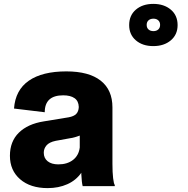

<svg xmlns="http://www.w3.org/2000/svg" viewBox="-20 -957 967 987"><path d="M225 10Q136 10 83.5 -35.5Q31 -81 31 -156Q31 -230 77 -275Q123 -320 205 -333L333 -354Q360 -359 372 -371.5Q384 -384 385 -407Q384 -438 363 -452.5Q342 -467 305 -467Q210 -467 210 -380L52 -399Q59 -494 128 -542Q197 -590 321 -590Q437 -590 497.5 -542.5Q558 -495 558 -405V-115Q558 -70 561.5 -41Q565 -12 570 -6V0H405Q400 -19 398 -61V-69Q371 -30 326 -10Q281 10 225 10ZM280 -112Q326 -112 355.5 -135Q385 -158 390 -199V-260Q379 -256 366 -252Q353 -248 338 -246L266 -233Q233 -226 219 -209.5Q205 -193 205 -172Q205 -144 225 -128Q245 -112 280 -112ZM893 -828Q893 -779 858 -749.5Q823 -720 768 -720Q713 -720 678.5 -749.5Q644 -779 644 -828Q644 -878 678.5 -907.5Q713 -937 768 -937Q823 -937 858 -907.5Q893 -878 893 -828ZM803 -829Q803 -844 793.5 -852.5Q784 -861 769 -861Q753 -861 743.5 -852.5Q734 -844 734 -829Q734 -814 743.5 -805.5Q753 -797 769 -797Q784 -797 793.5 -805.5Q803 -814 803 -829Z"/></svg>

Font: BDO Grotesk ExtraBold
Style: Regular
Weight: 800
Designer: Deni Anggara
Foundry: Lokal Container
Version: Version 2.000